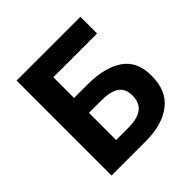

<svg xmlns="http://www.w3.org/2000/svg" viewBox="-191 -902 1061 1061"><g transform="rotate(-45 339.5 -371.0)"><path d="M588.4 -742V-611.4H246.4V-449.4H354.8Q482.6 -449.4 559.6 -398.6Q636.6 -347.8 636.6 -233.8Q636.6 -114.6 560.9 -57.3Q485.2 0 359.6 0H89.8V-742ZM484.4 -230.8Q484.4 -285.4 448.8 -309.3Q413.2 -333.2 340.8 -333.2H246.4V-120.6H341.6Q413.6 -120.6 449 -147.5Q484.4 -174.4 484.4 -230.8Z"/></g></svg>

Font: 寒蝉端黑体 Light
Style: Regular
Weight: 300
Designer: ChillDuanSans {Warren2060}; 
Source Han Sans {Ryoko NISHIZUKA 西塚涼子 (kana, bopomofo & ideographs); Paul D. Hunt (Latin, G
Foundry: ChillType&Adobe
Version: Version 1.300;Glyphs 3.3 (3306)